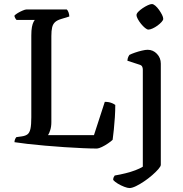

<svg xmlns="http://www.w3.org/2000/svg" viewBox="-20 -752 928 972"><path d="M471.2 0Q442.2 0 399.5 -1.9Q356.8 -3.8 307 -7Q257.3 -10.3 208.5 -14.6Q159.7 -18.9 119.1 -23.5Q78.5 -28.2 53.3 -32.2Q53.3 -40 56.3 -47Q59.3 -54 62.9 -57.8L90.5 -61.6Q109.6 -64.4 119.7 -72.4Q129.9 -80.4 134.2 -100.3Q138.5 -120.3 138.5 -157.8V-572.3Q138.5 -599 141.7 -615.5Q145 -632 149.7 -640.8Q154.3 -649.5 156.3 -651H63.9Q60.1 -654.5 56.8 -660.7Q53.5 -667 52.8 -672.6Q58.3 -679.1 70.4 -686.3Q82.4 -693.5 95 -698.7Q107.5 -704 113.3 -704H318.1Q322.9 -700 326.8 -689.8Q330.7 -679.5 330.9 -668.5L288.7 -655.5Q268.9 -649.5 258.3 -639.6Q247.8 -629.7 243.9 -613.2Q240 -596.7 240 -569.3V-134.1Q240 -110.5 234.3 -93Q228.7 -75.5 223.1 -67.9H455.7L510.5 -236.4Q530.7 -236.4 544.4 -230.8Q558.1 -225.3 563.6 -220.7Q563.6 -191.1 561.5 -158.3Q559.3 -125.5 556.3 -96.1Q553.2 -66.7 550.2 -44.2Q542.2 -36.4 526.9 -26Q511.6 -15.5 495.9 -8Q480.2 -0.5 471.2 0ZM635.5 200Q626 200 609.1 193.6Q592.1 187.1 576.5 177.7Q560.8 168.2 553 159.1Q553 150 555.8 144.5Q558.6 139 560.8 136.5Q589 131.8 616.1 125Q643.2 118.3 665.7 109.7Q688.2 101.1 703 91.9V-399.9Q703 -408.1 699.7 -414.8Q696.5 -421.5 686.5 -424.5L624.9 -444.6Q625.9 -456.7 629.5 -464.3Q633 -471.8 635 -474Q645.8 -479.6 663.2 -485.6Q680.7 -491.7 698.6 -495.8Q716.5 -500 727.3 -500Q755 -500 774.5 -479.5Q794.1 -459 794.1 -429.8V82.4Q794.1 89.9 781.8 104.1Q769.5 118.3 750.4 134.9Q731.3 151.5 709.6 166.2Q688 180.9 668.1 190.5Q648.2 200 635.5 200ZM731.2 -602.2Q724.6 -602.2 714.2 -610.6Q703.9 -619.1 694 -631.3Q684.2 -643.5 677.6 -655.7Q671 -667.9 671 -675.4Q671 -683 679.9 -692.3Q688.9 -701.6 702 -710.5Q715.2 -719.4 728.3 -725.5Q741.5 -731.5 749 -731.5Q756.5 -731.5 766.4 -723.1Q776.3 -714.6 785.2 -702Q794.1 -689.3 800.3 -677.1Q806.4 -664.9 806.4 -656.5Q806.4 -650 797.9 -640.7Q789.5 -631.4 777.3 -622.4Q765 -613.5 752.3 -607.8Q739.6 -602.2 731.2 -602.2Z"/></svg>

Font: Texturina Medium
Style: Regular
Weight: 500
Designer: Guillermo Torres Carreño
Foundry: Omnibus-Type
Version: Version 1.003